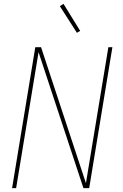

<svg xmlns="http://www.w3.org/2000/svg" viewBox="-20 -981 640 1001"><path d="M43 0 164 -735H194L428 -26L545 -735H566L445 0H415L181 -709L64 0ZM381 -810 292 -949 311 -961 398 -820Z"/></svg>

Font: Iosevka Aile Thin Oblique
Style: Regular
Weight: 100
Italic angle: -9°
Designer: Belleve Invis
Foundry: Belleve Invis
Version: Version 31.1.0; ttfautohint (v1.8.4)